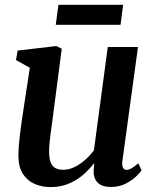

<svg xmlns="http://www.w3.org/2000/svg" viewBox="-20 -752 636 782"><path d="M185.5 10Q153 10 123.2 -2Q93.5 -14 74.5 -41.8Q55.5 -69.5 55 -117Q55 -134.5 56.5 -155.5Q58 -176.5 60.8 -199.8Q63.5 -223 66.8 -246.8Q70 -270.5 73.5 -292.5L101.5 -476L45 -507.5L52 -546L209 -564.5L231.5 -553.5L197 -289Q194.5 -268 191.5 -246.5Q188.5 -225 185.8 -205.2Q183 -185.5 181.5 -167.8Q180 -150 180 -136Q180 -107 186.5 -90.5Q193 -74 206 -67.2Q219 -60.5 237.5 -60.5Q261 -60.5 284.2 -72Q307.5 -83.5 327.8 -101.8Q348 -120 362.5 -140L419 -560.5H542L478.5 -96.5Q476 -77.5 481 -68.8Q486 -60 495.5 -60Q504.5 -60 515 -66Q525.5 -72 543.5 -87L556.5 -58Q551.5 -50 534.8 -33.8Q518 -17.5 491.8 -4Q465.5 9.5 432 9.5Q397 9.5 379.8 -6.2Q362.5 -22 361.5 -48.5Q361.5 -51 361.5 -55.2Q361.5 -59.5 362 -64.8Q362.5 -70 363 -75.5Q363.5 -81 364 -85.5L362.5 -86.5Q349 -69 331.5 -51.8Q314 -34.5 292 -20.5Q270 -6.5 243.8 1.8Q217.5 10 185.5 10ZM218 -732.5H481.5L471 -651H207Z"/></svg>

Font: Merriweather 24pt SemiBold
Style: Italic
Weight: 600
Italic angle: -7.8°
Version: Version 2.101